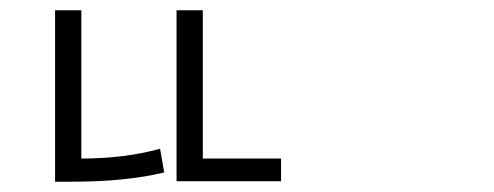

<svg xmlns="http://www.w3.org/2000/svg" viewBox="-20 -758 960 373"><path d="M138 -738V-450Q222 -450 291 -469L299 -423Q225 -405 119 -405H87V-738ZM374 -450H526V-406H323V-738H374Z"/></svg>

Font: Noto Sans Korean Light
Style: Regular
Weight: 300
Designer: Ryoko NISHIZUKA  (kana & ideographs); Paul D. Hunt (Latin, Greek & Cyrillic); Wenlong ZHANG  (bopomofo); Sandoll Communi
Foundry: Adobe Systems Incorporated
Version: Version 1.000;PS 1;hotconv 1.0.78;makeotf.lib2.5.61930